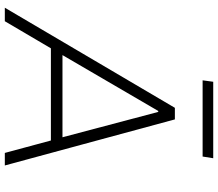

<svg xmlns="http://www.w3.org/2000/svg" viewBox="-74 -830 904 796"><g transform="rotate(90 378.0 -432.0)"><path d="M12 0 427 -705H475L666 0H614L559 -204L590 -191H154L188 -204L68 0ZM440 -636 202 -228 179 -239H581L552 -228L444 -636ZM313 -820 319 -864H636L629 -820Z"/></g></svg>

Font: Nunito Sans 7pt ExtraLight
Style: Italic
Weight: 250
Italic angle: -9°
Designer: Vernon Adams
Foundry: Vernon Adams
Version: Version 3.101;gftools[0.9.27]